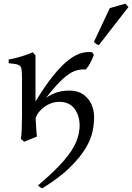

<svg xmlns="http://www.w3.org/2000/svg" viewBox="-20 -827 715 1039"><path d="M411 -149Q410 -204 382 -240Q354 -276 300 -276Q270 -276 240.5 -261Q211 -246 190.5 -220.5Q170 -195 168 -162Q168 -162 157 -163.5Q146 -165 133 -168Q120 -171 116 -177Q157 -234 192.5 -267Q228 -300 257.5 -314.5Q287 -329 311.5 -333Q336 -337 354 -337Q401 -337 431 -315.5Q461 -294 475 -262Q489 -230 489 -197Q490 -162 481.5 -118.5Q473 -75 444 -26Q415 23 359 78.5Q303 134 209 192Q194 186 186 176Q276 100 325 43Q374 -14 392.5 -60Q411 -106 411 -149ZM488 -530Q479 -506 467.5 -484.5Q456 -463 444 -451Q420 -453 394 -446Q368 -439 337 -414.5Q306 -390 266 -343Q226 -296 172 -218Q172 -198 173.5 -172.5Q175 -147 176.5 -123.5Q178 -100 180 -88Q168 -83 146.5 -74.5Q125 -66 111 -60L93 -75Q96 -91 97.5 -125Q99 -159 99 -198Q99 -247 99 -304Q99 -361 99 -404Q99 -439 96 -455Q93 -471 78 -476.5Q63 -482 27 -485V-505Q63 -511 99 -522.5Q135 -534 158 -544L172 -527Q172 -527 172 -505Q172 -483 172 -450Q172 -417 172 -381.5Q172 -346 172 -317.5Q172 -289 172 -278Q228 -369 272.5 -423Q317 -477 354 -504.5Q391 -532 421.5 -540Q452 -548 479 -544Q479 -544 484 -536.5Q489 -529 488 -530ZM515 -583Q507 -585 502 -588.5Q497 -592 488 -600L574 -783Q590 -788 615.5 -795Q641 -802 659 -807L675 -789Z"/></svg>

Font: ChillKai
Style: Regular
Weight: 400
Designer: ChillType
Foundry: 寒蝉字型
Version: Version 2.000